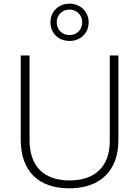

<svg xmlns="http://www.w3.org/2000/svg" viewBox="-20 -1016 758 1046"><path d="M359 -793C417 -793 463 -833 463 -895C463 -953 417 -996 359 -996C301 -996 255 -955 255 -895C255 -832 301 -793 359 -793ZM359 -825C317 -825 289 -855 289 -895C289 -934 319 -964 359 -964C397 -964 428 -934 428 -895C428 -855 400 -825 359 -825ZM625 -252V-714H578V-247C578 -109 497 -33 360 -33C219 -33 141 -109 141 -254V-714H93V-254C93 -86 188 10 357 10C524 10 625 -84 625 -252Z"/></svg>

Font: Noto Sans Syriac Extralight
Style: Regular
Weight: 200
Designer: Patrick Giasson and the Monotype Design Team
Foundry: Monotype Imaging Inc.
Version: Version 3.000